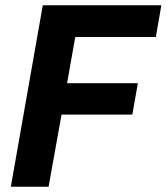

<svg xmlns="http://www.w3.org/2000/svg" viewBox="-20 -707 631 727"><path d="M21 0 142 -687H591L570 -567H265L234 -392H502L481 -273H213L164 0Z"/></svg>

Font: Archivo SemiCondensed
Style: Bold Italic
Weight: 700
Width: 4
Italic angle: -10°
Designer: Hector Gatti
Foundry: Omnibus-Type
Version: Version 2.001